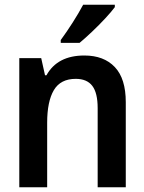

<svg xmlns="http://www.w3.org/2000/svg" viewBox="-20 -786 603 806"><path d="M61 0V-542H153L169 -470H175Q221 -553 334 -553Q416 -553 462 -504.5Q508 -456 508 -357V0H390V-332Q390 -396 367.5 -425.5Q345 -455 298 -455Q234 -455 206 -407.5Q178 -360 178 -271V0ZM235 -618Q260 -652 285.5 -692Q311 -732 329 -766H462V-756Q448 -737 422 -709Q396 -681 366.5 -653Q337 -625 314 -606H235Z"/></svg>

Font: Noto Sans Mono SemiCondensed SemiBold
Style: Regular
Weight: 600
Width: 4
Designer: Monotype Design Team
Foundry: Monotype Imaging Inc.
Version: Version 2.014; ttfautohint (v1.8.4.7-5d5b)